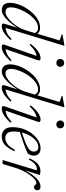

<svg xmlns="http://www.w3.org/2000/svg" viewBox="703 -1453 760 2206"><g transform="rotate(90 1083.0 -350.0)"><path d="M440.5 -91Q388 -34 349.2 -12Q310.5 10 281.5 10Q258.5 10 253.2 1.2Q248 -7.5 254.5 -27L299.5 -169Q246 -86 193 -38.2Q140 9.5 97.5 9.5Q12.5 9.5 12.5 -85.5Q12.5 -127 27.8 -174Q43 -221 70.5 -266.2Q98 -311.5 134 -348.8Q170 -386 212.2 -408.2Q254.5 -430.5 299 -430.5Q324 -430.5 340.2 -422.5Q356.5 -414.5 368.5 -400.5L444.5 -653.5Q419 -666.5 374.5 -679L377 -688L497 -709.5H506.5L300.5 -34Q324 -34.5 356 -49.2Q388 -64 430 -103ZM64.5 -96Q64.5 -33 118 -33Q142.5 -33 173.2 -52.5Q204 -72 234.5 -105Q265 -138 290 -179.5Q315 -221 328 -265.5L359.5 -370Q352 -387 338.2 -397.2Q324.5 -407.5 302 -407.5Q264.5 -407.5 229.5 -385.5Q194.5 -363.5 164.5 -327.8Q134.5 -292 112 -250Q89.5 -208 77 -167.5Q64.5 -127 64.5 -96Z M657 -663Q657 -681.5 669.8 -694.2Q682.5 -707 702.5 -707Q723.5 -707 735.8 -694.2Q748 -681.5 748 -663Q748 -643.5 735.8 -630.5Q723.5 -617.5 702.5 -617.5Q682.5 -617.5 669.8 -630.5Q657 -643.5 657 -663ZM495 -25 622.5 -390Q598.5 -387.5 567 -370Q535.5 -352.5 494.5 -310.5L483.5 -321.5Q537 -389 577.5 -412.5Q618 -436 646 -436Q667 -436 672.2 -427.8Q677.5 -419.5 671 -401L544.5 -34.5Q568 -35.5 599.5 -50.2Q631 -65 672.5 -103L683 -91Q630.5 -33.5 591.5 -11.8Q552.5 10 524 10Q499.5 10 494 2Q488.5 -6 495 -25Z M1147.5 -91Q1095 -34 1056.2 -12Q1017.5 10 988.5 10Q965.5 10 960.2 1.2Q955 -7.5 961.5 -27L1006.5 -169Q953 -86 900 -38.2Q847 9.5 804.5 9.5Q719.5 9.5 719.5 -85.5Q719.5 -127 734.8 -174Q750 -221 777.5 -266.2Q805 -311.5 841 -348.8Q877 -386 919.2 -408.2Q961.5 -430.5 1006 -430.5Q1031 -430.5 1047.2 -422.5Q1063.5 -414.5 1075.5 -400.5L1151.5 -653.5Q1126 -666.5 1081.5 -679L1084 -688L1204 -709.5H1213.5L1007.5 -34Q1031 -34.5 1063 -49.2Q1095 -64 1137 -103ZM771.5 -96Q771.5 -33 825 -33Q849.5 -33 880.2 -52.5Q911 -72 941.5 -105Q972 -138 997 -179.5Q1022 -221 1035 -265.5L1066.5 -370Q1059 -387 1045.2 -397.2Q1031.5 -407.5 1009 -407.5Q971.5 -407.5 936.5 -385.5Q901.5 -363.5 871.5 -327.8Q841.5 -292 819 -250Q796.5 -208 784 -167.5Q771.5 -127 771.5 -96Z M1364 -663Q1364 -681.5 1376.8 -694.2Q1389.5 -707 1409.5 -707Q1430.5 -707 1442.8 -694.2Q1455 -681.5 1455 -663Q1455 -643.5 1442.8 -630.5Q1430.5 -617.5 1409.5 -617.5Q1389.5 -617.5 1376.8 -630.5Q1364 -643.5 1364 -663ZM1202 -25 1329.5 -390Q1305.5 -387.5 1274 -370Q1242.5 -352.5 1201.5 -310.5L1190.5 -321.5Q1244 -389 1284.5 -412.5Q1325 -436 1353 -436Q1374 -436 1379.2 -427.8Q1384.5 -419.5 1378 -401L1251.5 -34.5Q1275 -35.5 1306.5 -50.2Q1338 -65 1379.5 -103L1390 -91Q1337.5 -33.5 1298.5 -11.8Q1259.5 10 1231 10Q1206.5 10 1201 2Q1195.5 -6 1202 -25Z M1720 -138.5Q1691 -78.5 1664 -46.5Q1637 -14.5 1609 -2.2Q1581 10 1549 10Q1503 10 1472 -19Q1441 -48 1441 -112.5Q1441 -182 1462.8 -241Q1484.5 -300 1520 -343.8Q1555.5 -387.5 1598 -411.8Q1640.5 -436 1683 -436Q1728 -436 1748 -413Q1768 -390 1768 -360Q1768 -317 1740 -286Q1688.5 -263.5 1626.5 -241.2Q1564.5 -219 1497 -197.5Q1491 -164.5 1491 -132Q1491 -74.5 1511.8 -52.8Q1532.5 -31 1565.5 -31Q1596.5 -31 1629.8 -51.8Q1663 -72.5 1700 -138.5ZM1669 -410.5Q1633.5 -410.5 1600.2 -385Q1567 -359.5 1541.2 -316.5Q1515.5 -273.5 1502.5 -221.5Q1576.5 -245 1620.2 -263.5Q1664 -282 1685.8 -297.5Q1707.5 -313 1714.5 -327.8Q1721.5 -342.5 1721.5 -358Q1721.5 -380 1709.8 -395.2Q1698 -410.5 1669 -410.5Z M1937 -392Q1934.5 -392.5 1931 -393Q1927.5 -393.5 1921.5 -393.5Q1864.5 -393.5 1813 -302.5L1799.5 -309Q1832.5 -382.5 1868.2 -408.5Q1904 -434.5 1943.5 -434.5Q1970 -434.5 1990.5 -427.5L1938 -258Q1981 -342 2029.2 -388.8Q2077.5 -435.5 2122.5 -435.5Q2145 -435.5 2155.5 -425Q2166 -414.5 2166 -398.5Q2166 -380.5 2154 -370Q2142 -359.5 2127 -359.5Q2119.5 -359.5 2108 -372.5Q2102.5 -379 2095.8 -383.5Q2089 -388 2081 -388Q2063.5 -388 2040 -368.5Q2016.5 -349 1991.8 -315.5Q1967 -282 1945.2 -238.8Q1923.5 -195.5 1909 -148.5L1864 0H1818.5Z"/></g></svg>

Font: Newsreader 16pt Light
Style: Italic
Weight: 300
Italic angle: -17°
Designer: Hugues Gentile
Foundry: Production Type
Version: Version 1.003; ttfautohint (v1.8.3)